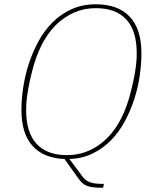

<svg xmlns="http://www.w3.org/2000/svg" viewBox="-20 -730 722 896"><path d="M451 146Q407 146 385 137Q363 128 346 103L281 12Q183 8 131.5 -49.5Q80 -107 80 -216Q80 -267 88.5 -323Q97 -379 115 -434Q133 -489 160.5 -539Q188 -589 226.5 -627Q265 -665 315 -687.5Q365 -710 427 -710Q531 -710 585.5 -652Q640 -594 640 -482Q640 -432 632 -376.5Q624 -321 606.5 -267Q589 -213 562 -163Q535 -113 497.5 -75Q460 -37 412 -13.5Q364 10 304 12L365 94Q379 113 399.5 120.5Q420 128 455 128H465L461 146ZM293 -6Q347 -6 394 -26.5Q441 -47 479.5 -85Q518 -123 546 -178.5Q574 -234 591 -304Q601 -344 606.5 -373Q612 -402 614.5 -423Q617 -444 617.5 -458.5Q618 -473 618 -483Q618 -586 569.5 -639Q521 -692 427 -692Q373 -692 326 -671.5Q279 -651 240.5 -613Q202 -575 174 -519.5Q146 -464 129 -394Q119 -354 113.5 -324.5Q108 -295 105.5 -274Q103 -253 102.5 -239Q102 -225 102 -215Q102 -112 150.5 -59Q199 -6 293 -6Z"/></svg>

Font: IBM Plex Serif Thin
Style: Italic
Weight: 100
Italic angle: -14°
Designer: Mike Abbink, Paul van der Laan, Pieter van Rosmalen
Foundry: Bold Monday
Version: Version 3.001